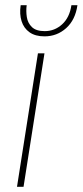

<svg xmlns="http://www.w3.org/2000/svg" viewBox="-20 -714 316 734"><path d="M45 0 125 -510H150L70 0ZM150 -575Q115 -575 93 -590.5Q71 -606 62.5 -633Q54 -660 59 -694H82Q79 -672 82.5 -649Q86 -626 102 -610.5Q118 -595 151 -595Q189 -595 217.5 -621Q246 -647 253 -694H276Q268 -638 233 -606.5Q198 -575 150 -575Z"/></svg>

Font: MuseoModerno Thin Thin
Style: Italic
Weight: 250
Italic angle: -9°
Version: Version 1.003